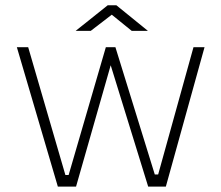

<svg xmlns="http://www.w3.org/2000/svg" viewBox="-20 -692 821 712"><path d="M738.5 -517 595 0H529.5L390.5 -450L262 0H194.5L42.5 -517H84.5L222.5 -43H234.5L372.5 -517H408L554 -45H566.5L697.5 -517ZM468.5 -577.5 394.5 -637.5 316.5 -577.5H260.5L379.5 -672.5H411.5L528.5 -577.5Z"/></svg>

Font: Public Sans Thin
Style: Regular
Weight: 100
Designer: The Public Sans project authors (U.S. Web Design System). Libre Franklin designed by Pablo Impallari and Rodrigo Fuenzal
Version: Version 1.008